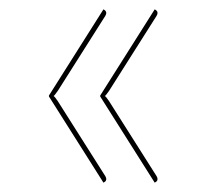

<svg xmlns="http://www.w3.org/2000/svg" viewBox="-20 -461 454 412"><path d="M85 -254V-256L202 -441L205 -439Q208 -436.5 208 -433Q208 -430.5 206 -427L104 -266Q97 -256 95 -255Q98 -253 104 -244L206 -83Q208 -79.5 208 -77Q208 -73 205 -71L202 -69ZM195 -254V-256L312 -441L315 -439Q318 -436.5 318 -433Q318 -430.5 316 -427L214 -266Q207 -256 205 -255Q208 -253 214 -244L316 -83Q318 -79.5 318 -77Q318 -73 315 -71L312 -69Z"/></svg>

Font: Lato Hairline
Style: Regular
Weight: 250
Designer: Lukasz Dziedzic
Foundry: Lukasz Dziedzic
Version: Version 1.104; Western+Polish opensource